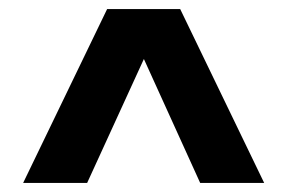

<svg xmlns="http://www.w3.org/2000/svg" viewBox="-20 -544 633 423"><path d="M562 -141H421L297 -414L172 -141H31L216 -524H377Z"/></svg>

Font: Gontserrat ExtraBold
Style: Regular
Weight: 800
Designer: Julieta Ulanovsky
Foundry: Julieta Ulanovsky
Version: Version 6.001